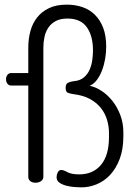

<svg xmlns="http://www.w3.org/2000/svg" viewBox="-20 -788 591 828"><path d="M330 20Q318 20 300 18.5Q282 17 265 12.5Q248 8 236 -0.5Q224 -9 224 -24Q224 -34 229 -44.5Q234 -55 244 -55Q254 -55 271 -45.5Q288 -36 322 -36Q381 -36 415.5 -77Q450 -118 450 -197V-214Q450 -243 441.5 -271.5Q433 -300 414.5 -323Q396 -346 367 -361.5Q338 -377 297 -382Q282 -384 272.5 -388Q263 -392 263 -409Q263 -426 273 -431Q283 -436 298 -438Q325 -440 341.5 -454Q358 -468 366.5 -487.5Q375 -507 378 -529.5Q381 -552 381 -570Q381 -633 354.5 -670.5Q328 -708 271 -708Q241 -708 221 -697.5Q201 -687 189 -669.5Q177 -652 172 -629.5Q167 -607 167 -583V-25Q167 -14 157 -7Q147 0 133 0Q119 0 110.5 -7Q102 -14 102 -25V-419H29Q18 -419 12 -427Q6 -435 6 -446Q6 -457 12 -465Q18 -473 29 -473H102V-583Q102 -620 111 -653.5Q120 -687 140 -712.5Q160 -738 191.5 -753Q223 -768 268 -768Q304 -768 335 -757.5Q366 -747 389 -724.5Q412 -702 425 -668Q438 -634 438 -587Q438 -561 433.5 -534.5Q429 -508 420 -484.5Q411 -461 398 -443.5Q385 -426 367 -418Q392 -413 418 -396Q444 -379 465 -352.5Q486 -326 499 -291.5Q512 -257 512 -218V-201Q512 -145 496.5 -103.5Q481 -62 455.5 -34.5Q430 -7 397.5 6.5Q365 20 330 20Z"/></svg>

Font: AkaAcidDosis
Style: Regular
Weight: 400
Designer: Edgar Tolentino, Pablo Impallari, Igino Marini, Aka-Acid
Foundry: Edgar Tolentino, Pablo Impallari, Igino Marini, Cyberella
Version: Version 1.007